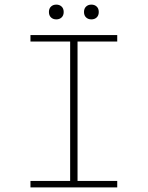

<svg xmlns="http://www.w3.org/2000/svg" viewBox="-20 -812 640 832"><path d="M112 0V-28H284V-632H112V-660H488V-632H316V-28H488V0ZM247 -736.5Q238 -728 224 -728Q210 -728 201 -736.5Q192 -745 192 -760Q192 -775 201 -783.5Q210 -792 224 -792Q238 -792 247 -783.5Q256 -775 256 -760Q256 -745 247 -736.5ZM399 -736.5Q390 -728 376 -728Q362 -728 353 -736.5Q344 -745 344 -760Q344 -775 353 -783.5Q362 -792 376 -792Q390 -792 399 -783.5Q408 -775 408 -760Q408 -745 399 -736.5Z"/></svg>

Font: TypoPRO Source Code Pro
Style: Regular
Weight: 200
Monospace: yes
Designer: Paul D. Hunt, Teo Tuominen
Foundry: Adobe Systems Incorporated
Version: Version 2.010;PS 1.0;hotconv 1.0.84;makeotf.lib2.5.63406